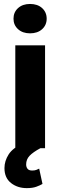

<svg xmlns="http://www.w3.org/2000/svg" viewBox="-20 -761 310 986"><path d="M49.3 -665Q49.3 -698.2 72.8 -719.5Q96.2 -740.7 134.3 -740.7Q172.9 -740.7 196.3 -719.5Q219.7 -698.2 219.7 -665Q219.7 -632.3 196.3 -611.1Q172.9 -589.8 134.3 -589.8Q96.2 -589.8 72.8 -611.1Q49.3 -632.3 49.3 -665ZM211.4 -528.3V0H58.6V-528.3ZM105.5 -29.3 187.5 0Q149.4 20.5 131.8 39.1Q114.3 57.6 114.3 83.5Q114.3 96.7 121.3 105.7Q128.4 114.7 145 114.7Q157.7 114.7 166.3 111.6Q174.8 108.4 181.2 105L198.2 183.6Q186 190.9 166.5 198Q147 205.1 117.7 205.1Q69.8 205.1 36.4 178.7Q2.9 152.3 2.9 102.1Q2.9 65.9 24.4 32Q45.9 -2 105.5 -29.3Z"/></svg>

Font: Vazirmatn RD FD ExtraBold
Style: Regular
Weight: 800
Designer: Saber Rastikerdar
Foundry: Saber Rastikerdar
Version: Version 33.003